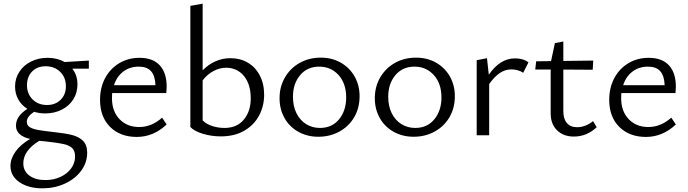

<svg xmlns="http://www.w3.org/2000/svg" viewBox="-20 -737 3748 1046"><path d="M37 167Q37 128 64 89.5Q91 51 144 20Q67 2 67 -52Q67 -79 82.5 -101.5Q98 -124 129 -144Q97 -164 79.5 -195.5Q62 -227 62 -266Q62 -310 85.5 -346Q109 -382 149.5 -402Q190 -422 239 -422Q292 -422 332 -399L464 -407V-363H374Q402 -327 402 -277Q402 -232 379.5 -196Q357 -160 316.5 -139.5Q276 -119 226 -119Q195 -119 166 -128Q126 -102 126 -74Q126 -55 141 -45Q156 -35 185 -29.5Q214 -24 269 -18Q335 -11 372.5 -1.5Q410 8 432.5 30.5Q455 53 455 95Q455 149 422 193.5Q389 238 333 263.5Q277 289 211 289Q135 289 86 255.5Q37 222 37 167ZM339 -267Q339 -315 308 -345.5Q277 -376 228 -376Q183 -376 155 -347.5Q127 -319 127 -273Q127 -226 157.5 -195.5Q188 -165 236 -165Q282 -165 310.5 -193.5Q339 -222 339 -267ZM228 244Q272 244 309 227Q346 210 367.5 180.5Q389 151 389 116Q389 85 373.5 70Q358 55 327.5 48Q297 41 233 34L194 30Q107 83 107 153Q107 195 140 219.5Q173 244 228 244Z M525 -193Q525 -260 553 -312Q581 -364 630 -393Q679 -422 740 -422Q813 -422 850.5 -381Q888 -340 888 -265Q888 -252 886 -230H591L590 -202Q590 -131 631 -88Q672 -45 738 -45Q806 -45 863 -96L888 -59Q816 9 725 9Q635 9 580 -45.5Q525 -100 525 -193ZM827 -273Q825 -324 803 -349Q781 -374 736 -374Q687 -374 651.5 -347Q616 -320 601 -273Z M1017 -45V-705L1084 -717V-354Q1150 -420 1236 -420Q1288 -420 1329.5 -396Q1371 -372 1395 -326.5Q1419 -281 1419 -221Q1419 -159 1391.5 -107.5Q1364 -56 1311 -25Q1258 6 1183 6Q1132 6 1085.5 -8Q1039 -22 1017 -45ZM1203 -40Q1271 -40 1308.5 -85.5Q1346 -131 1346 -201Q1346 -278 1309 -323Q1272 -368 1211 -368Q1178 -368 1144 -350.5Q1110 -333 1084 -299V-81Q1104 -61 1136 -50.5Q1168 -40 1203 -40Z M1503 -202Q1503 -265 1532.5 -315.5Q1562 -366 1613 -394.5Q1664 -423 1728 -423Q1788 -423 1836 -396Q1884 -369 1911.5 -321Q1939 -273 1939 -213Q1939 -149 1910 -99Q1881 -49 1829.5 -20.5Q1778 8 1714 8Q1654 8 1605.5 -19Q1557 -46 1530 -94Q1503 -142 1503 -202ZM1866 -206Q1866 -282 1824.5 -328Q1783 -374 1719 -374Q1654 -374 1615 -327.5Q1576 -281 1576 -210Q1576 -159 1595 -120.5Q1614 -82 1647.5 -61Q1681 -40 1723 -40Q1789 -40 1827.5 -87.5Q1866 -135 1866 -206Z M2022 -202Q2022 -265 2051.5 -315.5Q2081 -366 2132 -394.5Q2183 -423 2247 -423Q2307 -423 2355 -396Q2403 -369 2430.5 -321Q2458 -273 2458 -213Q2458 -149 2429 -99Q2400 -49 2348.5 -20.5Q2297 8 2233 8Q2173 8 2124.5 -19Q2076 -46 2049 -94Q2022 -142 2022 -202ZM2385 -206Q2385 -282 2343.5 -328Q2302 -374 2238 -374Q2173 -374 2134 -327.5Q2095 -281 2095 -210Q2095 -159 2114 -120.5Q2133 -82 2166.5 -61Q2200 -40 2242 -40Q2308 -40 2346.5 -87.5Q2385 -135 2385 -206Z M2577 -409 2633 -420 2643 -330Q2704 -419 2786 -419Q2831 -419 2859 -397L2830 -340Q2819 -349 2801.5 -354Q2784 -359 2766 -359Q2732 -359 2702.5 -339Q2673 -319 2645 -279V0H2577Z M2980 -120V-358H2896L2901 -403L2982 -404L3003 -502L3049 -511V-405L3212 -407L3209 -357L3049 -358V-131Q3049 -89 3068.5 -66.5Q3088 -44 3124 -44Q3169 -44 3211 -77L3231 -44Q3177 7 3106 7Q3050 7 3015 -27Q2980 -61 2980 -120Z M3299 -193Q3299 -260 3327 -312Q3355 -364 3404 -393Q3453 -422 3514 -422Q3587 -422 3624.5 -381Q3662 -340 3662 -265Q3662 -252 3660 -230H3365L3364 -202Q3364 -131 3405 -88Q3446 -45 3512 -45Q3580 -45 3637 -96L3662 -59Q3590 9 3499 9Q3409 9 3354 -45.5Q3299 -100 3299 -193ZM3601 -273Q3599 -324 3577 -349Q3555 -374 3510 -374Q3461 -374 3425.5 -347Q3390 -320 3375 -273Z"/></svg>

Font: LXGW Bright TC
Style: Regular
Weight: 400
Designer: Christian Thalmann (Catharsis Fonts)
Foundry: LXGW / Christian Thalmann (Catharsis Fonts) / Fontworks Inc.
Version: Version 5.501